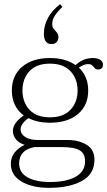

<svg xmlns="http://www.w3.org/2000/svg" viewBox="-20 -759 515 923"><path d="M191 -597Q191 -637 211 -673.5Q231 -710 269 -739L280 -726Q258 -705 244.5 -685Q231 -665 231 -643Q231 -632 234.5 -626Q238 -620 246 -611Q253 -604 257 -597Q261 -590 261 -581Q261 -566 252 -556.5Q243 -547 228 -547Q191 -547 191 -597ZM475 -449Q475 -425 451 -425Q443 -425 439 -428Q435 -431 431 -437Q425 -444 419.5 -447.5Q414 -451 402 -451Q385 -451 359 -434Q404 -392 404 -324Q404 -252 354.5 -210.5Q305 -169 220 -169Q161 -169 117 -191Q79 -164 79 -137Q79 -115 101 -100.5Q123 -86 162 -86H305Q359 -86 396.5 -63Q434 -40 434 9Q434 78 373.5 111Q313 144 216 144Q134 144 83 113.5Q32 83 32 28Q32 -29 98 -63Q70 -72 56 -90Q42 -108 42 -129Q42 -168 94 -204Q37 -247 37 -324Q37 -396 86.5 -438Q136 -480 220 -480Q295 -480 343 -446Q380 -480 426 -480Q450 -480 462.5 -471Q475 -462 475 -449ZM353 -324Q353 -380 319 -416.5Q285 -453 220 -453Q155 -453 121.5 -416.5Q88 -380 88 -324Q88 -268 121.5 -231.5Q155 -195 220 -195Q285 -195 319 -231.5Q353 -268 353 -324ZM146 -52Q72 -38 72 27Q72 71 112.5 93.5Q153 116 221 116Q299 116 344 90.5Q389 65 389 16Q389 -21 363 -36.5Q337 -52 273 -52Z"/></svg>

Font: Taviraj ExtraLight
Style: Regular
Weight: 200
Designer: Katatrad Team
Foundry: CadsonDemak
Version: Version 1.030